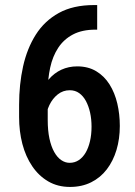

<svg xmlns="http://www.w3.org/2000/svg" viewBox="-20 -736 540 766"><path d="M355 -715.8H367.7V-617.7H360.8Q307.6 -617.7 271 -598.4Q234.4 -579.1 212.2 -545.2Q189.9 -511.2 180.2 -466.1Q170.4 -420.9 170.4 -369.6V-257.3Q170.4 -215.3 177.2 -183.3Q184.1 -151.4 196.3 -129.6Q208.5 -107.9 224.4 -97.2Q240.2 -86.4 257.8 -86.4Q278.3 -86.4 294.4 -97.2Q310.5 -107.9 321.8 -127.2Q333 -146.5 339.1 -172.9Q345.2 -199.2 345.2 -230.5Q345.2 -260.7 339.4 -286.9Q333.5 -313 322.8 -333Q312 -353 295.9 -364.5Q279.8 -376 258.3 -376Q231.4 -376 210.4 -359.4Q189.5 -342.8 177 -316.7Q164.6 -290.5 162.6 -261.2L120.1 -277.3Q124.5 -322.3 138.4 -357.9Q152.3 -393.6 174.3 -419.2Q196.3 -444.8 225.1 -458Q253.9 -471.2 288.1 -471.2Q331.5 -471.2 363.8 -451.9Q396 -432.6 417 -399.2Q438 -365.7 448 -323Q458 -280.3 458 -233.4Q458 -182.1 444.8 -137.9Q431.6 -93.8 406.2 -60.5Q380.9 -27.3 343.8 -8.8Q306.6 9.8 259.3 9.8Q210.4 9.8 172.6 -12.2Q134.8 -34.2 108.6 -72.8Q82.5 -111.3 69.3 -161.6Q56.2 -211.9 56.2 -268.6V-317.9Q56.2 -398.9 72 -470.7Q87.9 -542.5 122.8 -597.7Q157.7 -652.8 214.8 -684.3Q272 -715.8 355 -715.8Z"/></svg>

Font: Roboto Condensed Medium
Style: Regular
Weight: 500
Designer: Christian Robertson
Foundry: Google
Version: Version 3.0